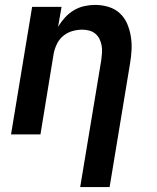

<svg xmlns="http://www.w3.org/2000/svg" viewBox="-20 -548 640 783"><path d="M427 215H307L393 -303Q395 -318 396 -333Q397 -348 394.5 -362Q392 -376 386 -388.5Q380 -401 369.5 -410Q359 -419 345 -423Q331 -427 316 -427Q296 -427 276 -421.5Q256 -416 239 -402.5Q222 -389 212.5 -369.5Q203 -350 199 -330L145 0H25L111 -520H231L217 -439Q229 -459 245 -476.5Q261 -494 281 -506Q301 -518 323.5 -523Q346 -528 367 -528Q396 -528 422.5 -520Q449 -512 468.5 -494Q488 -476 498.5 -451.5Q509 -427 513.5 -399.5Q518 -372 516.5 -344Q515 -316 510 -287Z"/></svg>

Font: Iosevka Extended
Style: Bold Italic
Weight: 700
Width: 7
Italic angle: -9°
Monospace: yes
Designer: Belleve Invis
Foundry: Belleve Invis
Version: Version 32.5.0; ttfautohint (v1.8.4)